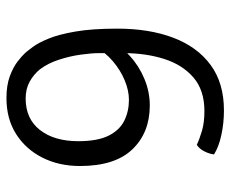

<svg xmlns="http://www.w3.org/2000/svg" viewBox="-78 -606 697 580"><g transform="rotate(90 270.0 -316.5)"><path d="M277 12Q238.5 12 211.2 2Q184 -8 166.5 -21.5Q149 -35 140 -45Q133.5 -52.5 121.5 -68.8Q109.5 -85 97 -115.5Q84.5 -146 75.8 -196.2Q67 -246.5 67 -323Q67 -419.5 94.5 -492Q122 -564.5 176.8 -604.8Q231.5 -645 314 -645Q352.5 -645 388.2 -637.2Q424 -629.5 447 -615Q445.5 -601.5 437.8 -586Q430 -570.5 418 -563Q400 -571.5 375 -578.8Q350 -586 316 -586Q253 -586 214.5 -552.8Q176 -519.5 158.5 -464.2Q141 -409 141 -342V-267Q141 -245.5 145.5 -212.8Q150 -180 160.8 -146.8Q171.5 -113.5 190 -89Q205 -70.5 227 -58.2Q249 -46 278 -46Q339.5 -46 373.2 -89.2Q407 -132.5 407 -205Q407 -263.5 390.2 -296.8Q373.5 -330 345 -344Q316.5 -358 282 -358Q254 -358 223.2 -345.2Q192.5 -332.5 165.5 -309.5Q138.5 -286.5 122 -256L104 -299Q118.5 -332.5 148.8 -360.2Q179 -388 218.2 -404.5Q257.5 -421 299 -421Q381 -421 431.5 -368.5Q482 -316 482 -210Q482 -147 456.8 -96.8Q431.5 -46.5 385.5 -17.2Q339.5 12 277 12Z"/></g></svg>

Font: Signika Negative Light Light
Style: Regular
Weight: 300
Version: Version 2.001